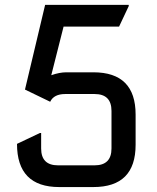

<svg xmlns="http://www.w3.org/2000/svg" viewBox="-20 -757 637 777"><path d="M219.7 0Q48.8 0 48.8 -174.8L141.6 -218.8H146.5V-156.2Q146.5 -87.9 214.8 -87.9H362.8Q431.2 -87.9 431.2 -156.2V-308.1Q431.2 -376.5 362.8 -376.5H244.1Q197.8 -376.5 183.1 -345.2L81.1 -394.5L162.6 -737.3H501V-732.4L461.9 -649.4H237.3L187.5 -452.6Q220.7 -464.4 249 -464.4H357.9Q528.8 -464.4 528.8 -293.5V-170.9Q528.8 0 357.9 0Z"/></svg>

Font: Nova Square
Style: Book
Weight: 400
Designer: Wojciech Kalinowski "wmk69" (wmk69@o2.pl)
Foundry: Wojciech Kalinowski "wmk69" (wmk69@o2.pl)
Version: Version 3.1.0; 2021-05-23